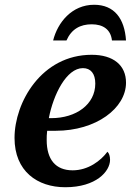

<svg xmlns="http://www.w3.org/2000/svg" viewBox="-20 -776 559 806"><path d="M203 -606H259C280 -654 317 -674 365 -674C413 -674 445 -652 450 -606H509C503 -698 460 -756 375 -756C282 -756 222 -682 203 -606ZM254 10C384 10 442 -57 442 -105C442 -120 438 -133 431 -139C403 -101 350 -61 285 -61C213 -61 176 -107 176 -188C176 -199 176 -213 178 -227H214C384 -227 509 -322 509 -429C509 -502 456 -546 365 -546C154 -546 41 -346 41 -197C41 -57 137 10 254 10ZM195 -280H185C204 -379 259 -490 328 -490C361 -490 380 -467 380 -425C380 -338 300 -280 195 -280Z"/></svg>

Font: Noto Serif SemiBold
Style: Italic
Weight: 600
Italic angle: -12°
Designer: Monotype Design Team
Foundry: Monotype Imaging Inc.
Version: Version 2.014